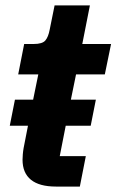

<svg xmlns="http://www.w3.org/2000/svg" viewBox="-20 -687 429 707"><path d="M296 -112 274 0H186Q125 0 94 -25Q63 -50 63 -99Q63 -107 64 -119Q65 -131 67 -142L83 -224H16L35 -320H102L121 -413H47L69 -525H104Q136 -525 147 -538Q158 -551 163 -578L181 -667H311L283 -525H389L366 -413H260L241 -320H333L314 -224H222L200 -112Z"/></svg>

Font: IBM Plex Sans
Style: Italic
Weight: 400
Italic angle: -11.31°
Designer: Mike Abbink, Paul van der Laan, Pieter van Rosmalen
Foundry: Bold Monday
Version: Version 3.201